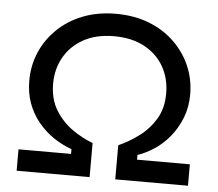

<svg xmlns="http://www.w3.org/2000/svg" viewBox="-49 -714 872 768"><g transform="rotate(5 387.0 -330.0)"><path d="M45 0V-86H256V-105Q217 -119 182.5 -142.5Q148 -166 121 -199Q94 -232 79 -273Q64 -314 64 -364Q64 -424 86.5 -477Q109 -530 151.5 -571.5Q194 -613 253.5 -636.5Q313 -660 387 -660Q461 -660 520.5 -636.5Q580 -613 622.5 -571.5Q665 -530 687.5 -477Q710 -424 710 -364Q710 -313 693 -270Q676 -227 648.5 -193.5Q621 -160 587.5 -138Q554 -116 521 -105V-86H733V0H441V-137Q480 -154 520 -183Q560 -212 587 -255.5Q614 -299 614 -360Q614 -419 587.5 -466.5Q561 -514 510 -542Q459 -570 387 -570Q315 -570 264.5 -542Q214 -514 187 -466.5Q160 -419 160 -360Q160 -298 187.5 -253.5Q215 -209 256 -180.5Q297 -152 338 -137V0Z"/></g></svg>

Font: Syne Med Modified
Style: Regular
Weight: 500
Designer: Lucas Descroix
Foundry: Bonjour Monde
Version: Version 2.200